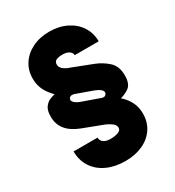

<svg xmlns="http://www.w3.org/2000/svg" viewBox="-202 -837 1003 1098"><g transform="rotate(-30 299.5 -287.5)"><path d="M292 -565.4Q268.6 -565.4 252.4 -558.8Q236.3 -552.2 236.3 -531.2Q236.3 -512.2 255.1 -498Q273.9 -483.9 296.9 -477.5L427.7 -426.8Q472.2 -409.2 507.6 -377Q543 -344.7 543 -284.2Q543 -270.5 542 -262.7Q537.1 -223.1 512.9 -206.5Q488.8 -189.9 460.9 -182.6L458 -181.6Q490.2 -152.8 506.8 -118.9Q523.4 -85 523.4 -43Q523.4 12.2 495.4 54.4Q467.3 96.7 417.2 119.6Q367.2 142.6 302.7 142.6Q233.9 142.6 181.4 118.2Q128.9 93.8 100.1 49.3Q71.3 4.9 71.3 -53.7H229.5Q229.5 -33.7 245.6 -21.7Q261.7 -9.8 292 -9.8Q318.8 -9.8 340.6 -17.3Q362.3 -24.9 362.3 -43Q362.3 -60.5 344.7 -74Q327.1 -87.4 304.7 -96.7L173.8 -146.5Q57.6 -190.4 57.6 -289.1Q57.6 -303.7 58.6 -311.5Q62 -340.3 76.4 -356.9Q90.8 -373.5 105.7 -379.9Q120.6 -386.2 140.6 -391.6Q109.9 -421.9 93.3 -455.8Q76.7 -489.7 77.1 -531.2Q76.7 -584 104 -626.2Q131.3 -668.5 180.4 -692.6Q229.5 -716.8 292 -716.8Q356 -716.8 405.8 -692.1Q455.6 -667.5 483.2 -624.3Q510.7 -581.1 510.7 -527.3H352.5Q351.6 -543.9 335.9 -554.7Q320.3 -565.4 292 -565.4ZM396.5 -256.8Q396.5 -267.1 383.8 -277.6Q371.1 -288.1 344.7 -297.9L241.2 -335Q232.4 -337.9 224.6 -337.9Q209.5 -337.9 203.1 -323.2Q202.1 -321.3 202.1 -318.4Q202.1 -308.1 215.3 -296.9Q228.5 -285.6 253.9 -277.3L361.3 -239.3Q368.7 -236.3 375 -236.3Q389.6 -236.3 395.5 -251Q396.5 -252.9 396.5 -256.8Z"/></g></svg>

Font: Pretendard GOV Black
Style: Regular
Weight: 900
Designer: Base glyphs from Inter by Rasmus Andersson; Hangeul glyphs from Noto Sans CJK(Source Han Sans) by Jang Soo-young and Kan
Foundry: Kil Hyung-jin
Version: Version 1.309